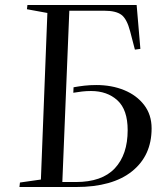

<svg xmlns="http://www.w3.org/2000/svg" viewBox="-20 -750 655 770"><path d="M60 -18 144 -30 170 -698 88 -713 90 -730H528L543 -554L521 -551L502 -624Q489 -674 467 -690.5Q445 -707 398 -707H258L230 -20H284Q389 -20 440.5 -75Q492 -130 492 -228Q492 -310 451 -347.5Q410 -385 345 -385Q326 -385 309 -383Q292 -381 274 -378L275 -400Q297 -404 319 -406.5Q341 -409 366 -409Q428 -409 478 -388.5Q528 -368 558 -329Q588 -290 588 -235Q588 -126 509.5 -63Q431 0 285 0H58Z"/></svg>

Font: Literata 72pt
Style: Italic
Weight: 400
Italic angle: -2°
Designer: Latin by Veronika Burian and Jose Scaglione. Greek by Irene Vlachou. Cyrillic by Vera Evstafieva
Foundry: TypeTogether
Version: Version 3.002